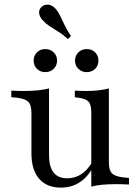

<svg xmlns="http://www.w3.org/2000/svg" viewBox="-20 -813 618 846"><path d="M279 -641.1Q255.6 -662.1 235.1 -674.6Q214.5 -687.1 198 -698Q181.5 -708.9 168.5 -723.4Q153.2 -740.3 152.4 -756.5Q151.6 -772.6 163.7 -783.1Q176.6 -794.4 194 -792.3Q211.3 -790.3 225.8 -773.4Q237.1 -760.5 245.6 -742.3Q254 -724.2 264.9 -702Q275.8 -679.8 292.7 -654ZM196 -413.7V-206.5H118.5V-315.3Q118.5 -350 104.8 -364.1Q91.1 -378.2 55.6 -382.3L29.8 -384.7V-413.7Q45.2 -412.9 58.1 -412.5Q71 -412.1 84.7 -412.1Q118.5 -412.1 146.4 -414.9Q174.2 -417.7 196 -423.4ZM196 -206.5V-129.8Q196 -78.2 216.1 -52.8Q236.3 -27.4 275.8 -27.4Q317.7 -27.4 350 -54.4Q382.3 -81.5 404.8 -136.3L408.9 -118.5Q384.7 -52.4 344.4 -19.4Q304 13.7 248.4 13.7Q186.3 13.7 152.4 -25.4Q118.5 -64.5 118.5 -137.1V-206.5ZM382.3 0V-206.5H459.7V-98.4Q459.7 -62.9 473.4 -49.2Q487.1 -35.5 522.6 -31.5L548.4 -29V0Q533.1 -0.8 520.2 -1.2Q507.3 -1.6 492.7 -1.6Q459.7 -1.6 431.9 0.8Q404 3.2 382.3 9.7ZM459.7 -413.7V-206.5H382.3V-316.1Q382.3 -350.8 370.6 -364.5Q358.9 -378.2 325.8 -382.3L309.7 -384.7V-413.7Q325 -412.9 335.9 -412.5Q346.8 -412.1 358.9 -412.1Q387.9 -412.1 413.7 -414.9Q439.5 -417.7 459.7 -423.4ZM362.1 -495.2Q340.3 -495.2 325.4 -509.7Q310.5 -524.2 310.5 -546Q310.5 -567.7 325.4 -582.3Q340.3 -596.8 362.1 -596.8Q384.7 -596.8 399.2 -582.3Q413.7 -567.7 413.7 -546Q413.7 -524.2 399.2 -509.7Q384.7 -495.2 362.1 -495.2ZM179.8 -495.2Q157.3 -495.2 142.7 -509.7Q128.2 -524.2 128.2 -546Q128.2 -567.7 142.7 -582.3Q157.3 -596.8 179.8 -596.8Q201.6 -596.8 216.5 -582.3Q231.5 -567.7 231.5 -546Q231.5 -524.2 216.5 -509.7Q201.6 -495.2 179.8 -495.2Z"/></svg>

Font: Playfair 5pt SemiExpanded Light
Style: Regular
Weight: 400
Version: Version 2.203